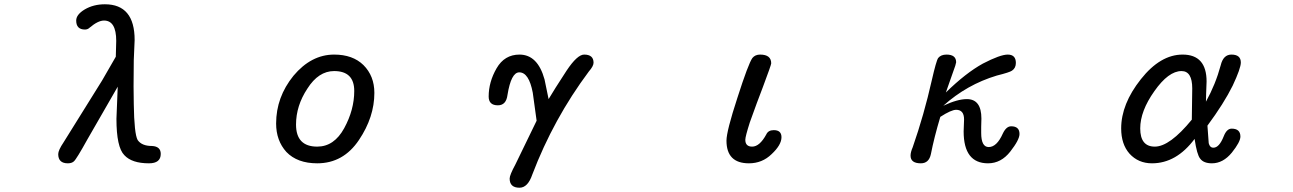

<svg xmlns="http://www.w3.org/2000/svg" viewBox="-20 -742 6040 897"><path d="M252 -22Q252 -40 277 -77L457 -366L521 -477L523 -551Q523 -646 466 -646Q438 -646 399 -613Q390 -604 377 -604Q336 -604 336 -646Q336 -674 376 -698Q417 -722 470 -722Q609 -722 609 -555L605 -461L604 -339L605 -256Q607 -117 623 -88Q642 -60 690 -60Q731 -58 731 -23Q731 21 676 21Q596 21 561 -17Q524 -54 524 -187L530 -337L389 -92Q337 2 325 12Q315 21 297 21Q252 21 252 -22Z M1318 -32Q1270 -85 1270 -165Q1270 -288 1351 -388Q1434 -487 1541 -487Q1628 -487 1678 -438Q1729 -387 1729 -308Q1729 -195 1657 -88Q1584 21 1462 21Q1369 21 1318 -32ZM1462 -57Q1541 -57 1588 -143Q1635 -229 1635 -317Q1635 -410 1541 -410Q1468 -410 1416 -328Q1363 -248 1363 -160Q1363 -57 1462 -57Z M2361 92Q2361 76 2388 26L2487 -178L2469 -309Q2451 -404 2406 -404Q2368 -404 2351 -299Q2345 -250 2306 -250Q2263 -250 2263 -291Q2263 -359 2300 -423Q2337 -487 2407 -487Q2492 -487 2524 -371L2543 -279Q2567 -320 2627 -412Q2677 -487 2709 -487Q2753 -487 2753 -449Q2753 -433 2731 -408Q2566 -187 2467 73Q2446 135 2407 135Q2361 135 2361 92Z M3374 -85Q3374 -129 3425 -285Q3476 -444 3495 -471Q3508 -487 3531 -487Q3583 -487 3583 -446Q3583 -439 3544 -335Q3518 -268 3483 -170Q3462 -104 3462 -89Q3462 -57 3494 -57Q3529 -57 3560 -114Q3569 -134 3595 -134Q3631 -134 3631 -101Q3631 -65 3585 -22Q3541 21 3479 21Q3374 21 3374 -85Z M4234 -15Q4234 -31 4244 -54Q4297 -206 4333 -366Q4354 -458 4363 -471Q4376 -487 4402 -487Q4447 -487 4447 -451L4443 -435L4399 -310Q4492 -401 4572 -445Q4653 -487 4688 -487Q4726 -487 4726 -448Q4726 -424 4708 -412Q4697 -404 4637 -389Q4497 -347 4387 -248Q4453 -279 4497 -279Q4565 -279 4565 -188L4564 -149V-121Q4564 -55 4599 -55Q4637 -55 4665 -118Q4681 -152 4704 -152Q4743 -152 4743 -116Q4743 -89 4700 -34Q4657 21 4596 21Q4482 21 4482 -128L4484 -184Q4484 -229 4447 -229Q4424 -229 4373 -196Q4344 -99 4329 -22Q4320 21 4282 21Q4234 21 4234 -15Z M5257 -24Q5218 -68 5218 -142Q5218 -256 5310 -372Q5401 -487 5505 -487Q5617 -487 5617 -361L5615 -307L5614 -267Q5659 -348 5683 -437Q5695 -487 5733 -487Q5777 -487 5777 -450Q5777 -423 5739 -342Q5698 -259 5621 -155L5627 -73Q5632 -52 5649 -52Q5676 -52 5697 -105Q5711 -141 5734 -141Q5775 -141 5775 -104Q5775 -79 5735 -29Q5694 21 5642 21Q5603 21 5587 -1Q5572 -19 5561 -93Q5476 21 5362 21Q5298 21 5257 -24ZM5375 -57Q5445 -57 5548 -183L5550 -329Q5550 -410 5500 -410Q5439 -410 5373 -316Q5307 -223 5307 -142Q5307 -57 5375 -57Z"/></svg>

Font: 寒蝉全圆体
Style: Regular
Weight: 400
Designer: Warren2060
      Designed by Motoya company      

      [Varela Round]
      Joe Prince(Latin component); Avraham Cornf
Foundry: ChillType
Version: Version 3.200